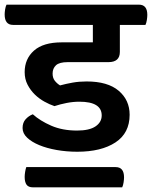

<svg xmlns="http://www.w3.org/2000/svg" viewBox="-54 -635 653 825"><path d="M88 170Q68 170 60 158.5Q52 147 52 125Q52 116 54 103.5Q56 91 59 83H443Q479 83 479 127Q479 136 477 149Q475 162 471 170ZM204 -268Q230 -275 258 -280Q286 -285 318 -285Q409 -285 456 -245Q503 -205 503 -142Q503 -63 442 -23Q381 17 278 17Q232 17 189.5 9.5Q147 2 114.5 -11.5Q82 -25 62.5 -43.5Q43 -62 43 -85Q43 -108 56 -122.5Q69 -137 87 -144Q118 -116 166 -95Q214 -74 277 -74Q330 -74 356.5 -92Q383 -110 383 -139Q383 -198 287 -198Q260 -198 232 -192.5Q204 -187 180 -179Q159 -186 136.5 -198.5Q114 -211 95.5 -229Q77 -247 64.5 -271Q52 -295 52 -325Q52 -382 92 -417.5Q132 -453 211 -453H345V-528H2Q-34 -528 -34 -573Q-34 -582 -32 -594.5Q-30 -607 -26 -615H543Q579 -615 579 -571Q579 -562 577 -549Q575 -536 571 -528H461V-412Q461 -368 412 -368H237Q201 -368 186.5 -354.5Q172 -341 172 -319Q172 -300 181.5 -288Q191 -276 204 -268Z"/></svg>

Font: Baloo 2 SemiBold
Style: Regular
Weight: 600
Designer: Sarang Kulkarni and Ek Type
Foundry: Ek Type
Version: Version 1.640;hotconv 1.0.111;makeotfexe 2.5.65597; ttfautoh